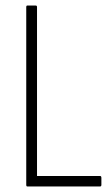

<svg xmlns="http://www.w3.org/2000/svg" viewBox="-20 -675 407 695"><path d="M79 0Q75 0 75 -6V-649Q75 -655 79 -655H108Q111 -655 112.5 -654Q114 -653 114 -649V-38H342Q347 -38 347 -31V-6Q347 0 342 0Z"/></svg>

Font: Sofia Sans Condensed ExtraLight
Style: Regular
Weight: 250
Version: Version 4.100